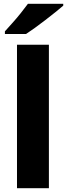

<svg xmlns="http://www.w3.org/2000/svg" viewBox="-20 -997 355 1017"><path d="M239 0H70V-760H239ZM315 -977V-967Q299 -953 274 -933Q249 -913 220.5 -891Q192 -869 165 -849.5Q138 -830 118 -817H6V-831Q22 -849 45 -874.5Q68 -900 90 -927.5Q112 -955 128 -977Z"/></svg>

Font: Noto Sans Cherokee ExtraBold
Style: Regular
Weight: 800
Designer: Monotype Design Team
Foundry: Monotype Imaging Inc.
Version: Version 2.001; ttfautohint (v1.8.4.7-5d5b)